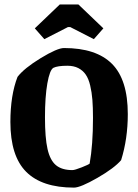

<svg xmlns="http://www.w3.org/2000/svg" viewBox="-20 -836 624 867"><path d="M180.2 -659.2 137.2 -708 250 -815.9H334L446.8 -708L403.8 -659.2L296.9 -713.9H287.1ZM314 11.2Q169.4 11.2 98.1 -60.3Q26.9 -131.8 26.9 -285.2Q26.9 -405.8 59.1 -488.8Q88.9 -527.8 163.8 -573.5Q238.8 -619.1 269 -619.1Q414.6 -619.1 485.8 -547.6Q557.1 -476.1 557.1 -320.8Q557.1 -209 526.9 -112.8Q496.1 -76.7 419.7 -32.7Q343.3 11.2 314 11.2ZM307.1 -67.9Q317.4 -67.9 348.9 -80.3Q380.4 -92.8 384.8 -97.2Q399.9 -182.1 399.9 -303.2Q399.9 -351.1 397.2 -385.3Q394.5 -419.4 387.2 -450.2Q379.9 -481 366.9 -499.5Q354 -518.1 333.5 -528.6Q313 -539.1 284.2 -539.1Q240.2 -539.1 221.2 -529.8Q204.6 -520.5 193.8 -459.5Q183.1 -398.4 183.1 -306.2Q183.1 -213.9 194.6 -163.1Q206.1 -112.3 232.7 -90.1Q259.3 -67.9 307.1 -67.9Z"/></svg>

Font: Grenze
Style: Bold
Weight: 700
Designer: Renata Polastri
Foundry: Omnibus-Type
Version: Version 1.002;PS 001.002;hotconv 1.0.88;makeotf.lib2.5.64775